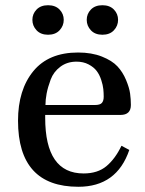

<svg xmlns="http://www.w3.org/2000/svg" viewBox="-20 -703 554 735"><path d="M154 -301H343Q363 -301 370 -309Q377 -317 377 -333Q377 -347 375.5 -362Q374 -377 367.5 -397Q361 -417 350 -431.5Q339 -446 319 -456.5Q299 -467 273 -467Q237 -467 211 -447.5Q185 -428 174 -398.5Q163 -369 158.5 -345Q154 -321 154 -301ZM49 -241Q49 -359 107.5 -430.5Q166 -502 279 -502Q331 -502 370 -486.5Q409 -471 429.5 -449Q450 -427 462.5 -397Q475 -367 478 -345Q481 -323 481 -301Q481 -263 441 -263H153V-252Q153 -39 300 -39Q354 -39 387.5 -67Q421 -95 445 -145L475 -129Q427 12 280 12Q49 12 49 -241ZM120 -587Q104 -604 104 -627Q104 -650 120 -666.5Q136 -683 164 -683Q192 -683 208 -666.5Q224 -650 224 -627Q224 -604 208 -587Q192 -570 164 -570Q136 -570 120 -587ZM328 -587Q312 -604 312 -627Q312 -650 328 -666.5Q344 -683 372 -683Q400 -683 416 -666.5Q432 -650 432 -627Q432 -604 416 -587Q400 -570 372 -570Q344 -570 328 -587Z"/></svg>

Font: Heuristica
Style: Regular
Weight: 400
Version: Version 1.0.1 ; ttfautohint (v1.4.1)